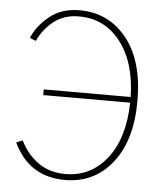

<svg xmlns="http://www.w3.org/2000/svg" viewBox="-52 -755 699 819"><g transform="rotate(5 297.5 -345.5)"><path d="M35.2 -124 62.5 -134.8Q88.9 -79.1 137.7 -43.5Q186.5 -7.8 255.9 -7.8Q364.3 -7.8 433.1 -95.2Q502 -182.6 504.9 -335H132.8V-359.4H504.9Q502 -506.8 434.1 -594.7Q366.2 -682.6 255.9 -682.6Q191.4 -682.6 147.5 -647.5Q103.5 -612.3 81.1 -562.5L54.7 -573.2Q76.2 -625 127.4 -667Q178.7 -709 255.9 -709Q380.9 -709 458 -612.8Q535.2 -516.6 535.2 -345.7Q535.2 -176.8 458.5 -79.6Q381.8 17.6 255.9 17.6Q102.5 17.6 35.2 -124Z"/></g></svg>

Font: Gothic A1 Thin
Style: Regular
Weight: 250
Designer: HanYang I&C Co.,Ltd.
Foundry: HanYang I&C Co.,Ltd.
Version: Version 2.50